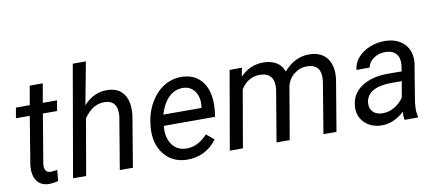

<svg xmlns="http://www.w3.org/2000/svg" viewBox="-68 -1008 2903 1275"><g transform="rotate(-10 1383.5 -370.0)"><path d="M248.5 -656.2 226.1 -528.3H322.3L310.1 -458.5H214.4L159.2 -129.9Q157.7 -117.2 158.7 -106.4Q162.1 -68.4 200.2 -68.4Q216.3 -68.4 243.2 -73.2L236.3 0.5Q204.6 9.3 171.9 9.3Q119.1 8.3 92.8 -29.5Q66.4 -67.4 72.3 -131.3L126 -458.5H32.7L44.9 -528.3H138.2L160.6 -656.2Z M502 -463.9Q571.3 -539.6 661.6 -537.6Q735.8 -536.6 771.7 -486.6Q807.6 -436.5 798.3 -346.2L740.7 0H652.3L710.4 -347.7Q713.4 -371.6 710.9 -392.1Q702.6 -460.4 630.4 -461.9Q549.3 -463.9 490.7 -377L425.3 0H336.9L467.3 -750H555.7Z M1104.5 9.8Q1005.9 7.8 950.2 -63Q894.5 -133.8 903.3 -244.1L905.8 -265.1Q914.1 -343.8 952.4 -408.7Q990.7 -473.6 1045.9 -506.6Q1101.1 -539.6 1165 -538.1Q1246.6 -536.1 1293 -483.9Q1339.4 -431.6 1343.8 -342.3Q1345.2 -310.5 1341.8 -278.8L1336.4 -238.3H991.2Q982.4 -166.5 1014.9 -116.2Q1047.4 -65.9 1111.8 -64Q1189.9 -62 1256.3 -134.3L1307.1 -91.3Q1273.9 -43.5 1221.4 -16.4Q1168.9 10.7 1104.5 9.8ZM1160.6 -464.4Q1106 -465.8 1065.2 -427.2Q1024.4 -388.7 1000.5 -312.5L1257.3 -312L1259.3 -319.8Q1267.1 -381.3 1239.5 -422.1Q1211.9 -462.9 1160.6 -464.4Z M1568.8 -528.8 1557.6 -469.7Q1624 -540 1718.3 -538.1Q1768.6 -537.1 1803.5 -515.1Q1838.4 -493.2 1851.6 -453.1Q1925.8 -540 2026.9 -538.1Q2106 -536.1 2143.6 -484.9Q2181.2 -433.6 2171.4 -347.2L2113.3 0H2025.4L2083 -348.1Q2085.9 -373.5 2083 -394.5Q2073.7 -460.9 1996.1 -462.4Q1947.8 -463.4 1908.4 -432.4Q1869.1 -401.4 1857.9 -351.1L1797.9 0H1709L1767.6 -347.7Q1773.9 -401.9 1751.2 -431.2Q1728.5 -460.4 1680.7 -461.4Q1598.1 -463.4 1549.3 -386.2L1482.4 0H1394L1485.8 -528.3Z M2572.8 0Q2569.3 -14.2 2569.3 -27.8L2570.8 -55.7Q2498 11.7 2416.5 9.8Q2346.7 8.8 2303 -34.4Q2259.3 -77.6 2263.2 -142.6Q2268.1 -226.6 2336.7 -273.7Q2405.3 -320.8 2517.1 -320.8L2609.4 -320.3L2615.2 -362.3Q2620.1 -409.7 2596.9 -437.3Q2573.7 -464.8 2527.3 -465.8Q2481.9 -466.8 2447 -443.6Q2412.1 -420.4 2404.3 -382.3L2315.4 -381.8Q2319.8 -428.2 2351.6 -464.1Q2383.3 -500 2433.1 -519.8Q2482.9 -539.6 2536.1 -538.6Q2618.7 -536.6 2664.6 -488.5Q2710.4 -440.4 2703.1 -360.8L2660.2 -99.1L2657.7 -61.5Q2656.7 -34.7 2663.6 -8.3L2662.6 0ZM2434.1 -68.4Q2476.6 -67.4 2514.4 -88.6Q2552.2 -109.9 2579.6 -147.5L2598.6 -256.3L2531.7 -256.8Q2448.2 -256.8 2403.8 -230.5Q2359.4 -204.1 2353.5 -155.8Q2349.1 -118.7 2370.8 -94Q2392.6 -69.3 2434.1 -68.4Z"/></g></svg>

Font: TypoPRO Roboto
Style: Italic
Weight: 400
Italic angle: -12°
Designer: Google
Version: Version 2.136; 2016